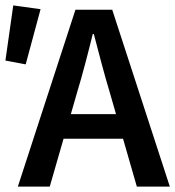

<svg xmlns="http://www.w3.org/2000/svg" viewBox="-20 -690 648 710"><path d="M46 0H164L215 -177H435L486 0H608L395 -654H259ZM242 -268 265 -348C286 -417 305 -491 323 -564H327C346 -492 365 -417 386 -348L409 -268ZM75 -452 130 -656 29 -670 0 -466Z"/></svg>

Font: DAIFUKU Sans Semibold
Style: Regular
Weight: 600
Designer: Original font ‘Source Sans 3’ : Paul D. Hunt
Foundry: Daifuku
Version: Version 1.000